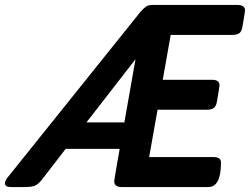

<svg xmlns="http://www.w3.org/2000/svg" viewBox="-64 -755 1009 775"><path d="M777 0H427Q397 0 397 -24Q397 -29 419 -154H201L106 -31Q92 -13 79 -6.5Q66 0 36 0H-20Q-44 0 -44 -15Q-44 -22 -37 -34L502 -706Q517 -723 526 -729Q535 -735 553 -735H895Q925 -735 925 -712Q925 -708 915 -649Q912 -629 902.5 -621.5Q893 -614 873 -614H625L593 -433H792Q822 -433 822 -410Q822 -405 812 -347Q809 -327 799.5 -319.5Q790 -312 771 -312H572L538 -121H798Q828 -121 828 -99Q828 0 777 0ZM438 -261 483 -516 285 -261Z"/></svg>

Font: YamahaIndonesia935. App
Style: Bold Italic
Weight: 700
Italic angle: -10°
Designer: Dalton Maag Ltd
Foundry: Dalton Maag Ltd
Version: Version 1.002; January 01, 2024; Regular/Italic